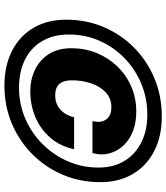

<svg xmlns="http://www.w3.org/2000/svg" viewBox="38 -804 752 868"><g transform="rotate(90 414.0 -370.0)"><path d="M367 -14Q277.5 -14 210.2 -48.2Q143 -82.5 106 -145.2Q69 -208 69 -293Q69 -384.5 102.5 -463Q136 -541.5 195.8 -600.5Q255.5 -659.5 335 -692.5Q414.5 -725.5 506.5 -725.5Q596 -725.5 662.8 -691.2Q729.5 -657 766.5 -594.5Q803.5 -532 803.5 -447Q803.5 -356.5 770 -277.8Q736.5 -199 676.8 -139.8Q617 -80.5 537.8 -47.2Q458.5 -14 367 -14ZM375.5 -80Q450.5 -80 516 -108.2Q581.5 -136.5 631.2 -186.2Q681 -236 709.2 -300.8Q737.5 -365.5 737.5 -438.5Q737.5 -507.5 707.2 -557Q677 -606.5 623.2 -633.2Q569.5 -660 498.5 -660Q424 -660 358.5 -632.8Q293 -605.5 243 -557Q193 -508.5 164.5 -444.2Q136 -380 136 -305.5Q136 -235.5 165.8 -184.8Q195.5 -134 249.5 -107Q303.5 -80 375.5 -80ZM392.5 -131Q339.5 -131 295.2 -152.2Q251 -173.5 224.5 -214.8Q198 -256 198 -316.5Q198 -377.5 219.5 -430.5Q241 -483.5 279.8 -524Q318.5 -564.5 370.8 -587.2Q423 -610 484 -610Q532.5 -610 568.8 -596.5Q605 -583 629.2 -560.5Q653.5 -538 665.8 -510.2Q678 -482.5 678 -454Q678 -443.5 676.2 -433.2Q674.5 -423 672 -412H527.5Q528.5 -417 529.8 -425.2Q531 -433.5 531 -438Q531 -449.5 527.2 -460.2Q523.5 -471 515.5 -479.5Q507.5 -488 495 -492.8Q482.5 -497.5 465 -497.5Q424 -497.5 396.8 -471.2Q369.5 -445 356.2 -404.2Q343 -363.5 343 -319Q343 -281 359.8 -262.2Q376.5 -243.5 411 -243.5Q439 -243.5 459.5 -255.5Q480 -267.5 492.8 -287.2Q505.5 -307 510 -329H654.5Q641.5 -267 603.5 -222.5Q565.5 -178 510.8 -154.5Q456 -131 392.5 -131Z"/></g></svg>

Font: Epilogue Black
Style: Italic
Weight: 900
Italic angle: -12°
Designer: Tyler Finck
Foundry: Etcetera Type Co
Version: Version 2.111